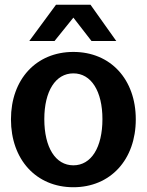

<svg xmlns="http://www.w3.org/2000/svg" viewBox="-20 -774 616 806"><path d="M288 12C444 12 550 -104 550 -273C550 -441 444 -556 288 -556C132 -556 26 -441 26 -273C26 -104 132 12 288 12ZM288 -80C213 -80 166 -155 166 -274C166 -391 213 -466 288 -466C363 -466 410 -391 410 -274C410 -155 363 -80 288 -80ZM103 -602H209L288 -700L364 -602H468L360 -754H215Z"/></svg>

Font: Ronzino
Style: Bold
Weight: 700
Designer: Nunzio Mazzaferro
Foundry: Collletttivo
Version: Version 1.000;Glyphs 3.3 (3337)